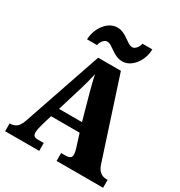

<svg xmlns="http://www.w3.org/2000/svg" viewBox="-214 -1095 1168 1244"><g transform="rotate(30 370.0 -473.0)"><path d="M7 0V-59H13Q37 -59 56.5 -72.5Q76 -86 91 -129L291 -714H461L653 -124Q664 -90 684 -74.5Q704 -59 730 -59H740V0H392V-59H430Q445 -59 457 -65.5Q469 -72 469 -91Q469 -105 465 -119.5Q461 -134 459 -141L430 -233H216L194 -159Q191 -147 186 -127Q181 -107 181 -92Q181 -77 188.5 -68Q196 -59 216 -59H262V0ZM237 -300H409L356 -491Q349 -519 341 -549Q333 -579 327 -611Q312 -547 296 -493ZM438 -771Q412 -771 391.5 -780.5Q371 -790 353.5 -802.5Q336 -815 320.5 -824.5Q305 -834 290 -834Q274 -834 260.5 -817.5Q247 -801 244 -781H169Q171 -827 190 -864.5Q209 -902 238.5 -924Q268 -946 302 -946Q327 -946 347.5 -936.5Q368 -927 385 -914.5Q402 -902 417.5 -892.5Q433 -883 448 -883Q463 -883 477 -899.5Q491 -916 494 -936H568Q567 -890 548 -852.5Q529 -815 500 -793Q471 -771 438 -771Z"/></g></svg>

Font: Noto Serif Hebrew SemiCondensed Black
Style: Regular
Weight: 900
Width: 4
Designer: Monotype Design Team
Foundry: Monotype Imaging Inc.
Version: Version 2.004; ttfautohint (v1.8.4.7-5d5b)